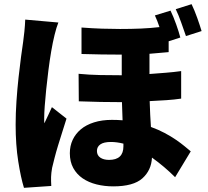

<svg xmlns="http://www.w3.org/2000/svg" viewBox="-20 -838 996 921"><path d="M872 -665Q861 -696 849 -730.5Q837 -765 823 -794L899 -818Q913 -789 926 -752.5Q939 -716 947 -689ZM260 -730Q251 -708 242 -671.5Q233 -635 225.5 -591Q218 -547 212 -499Q206 -451 201.5 -407.5Q197 -364 194.5 -328.5Q192 -293 192 -272Q192 -270 192 -259.5Q192 -249 193 -247Q202 -267 211 -285Q220 -303 229 -324L299 -269Q289 -237 278.5 -204Q268 -171 258.5 -140Q249 -109 242 -81.5Q235 -54 230 -33Q228 -23 226.5 -9.5Q225 4 225 11Q225 19 225 31Q225 43 226 54L95 63Q80 15 67.5 -64Q55 -143 55 -240Q55 -294 59 -353Q63 -412 69 -466.5Q75 -521 81 -566Q87 -611 91 -637Q94 -657 97 -687Q100 -717 101 -744ZM572 -149Q540 -157 512 -157Q478 -157 461.5 -145.5Q445 -134 445 -114Q445 -93 461 -82Q477 -71 503 -71Q572 -71 572 -136ZM849 -365Q816 -360 778 -357.5Q740 -355 698 -353Q699 -318 700.5 -288Q702 -258 704 -229Q740 -216 770 -200Q800 -184 824 -167.5Q848 -151 865.5 -136.5Q883 -122 895 -112L820 12Q769 -39 709 -82Q706 -21 663 17.5Q620 56 523 56Q481 56 443 46.5Q405 37 376.5 17.5Q348 -2 331.5 -32Q315 -62 315 -103Q315 -138 328.5 -167Q342 -196 367.5 -217.5Q393 -239 431 -251Q469 -263 517 -263Q530 -263 543 -262.5Q556 -262 568 -261Q567 -303 565 -348Q513 -348 461.5 -349Q410 -350 358 -352L357 -484Q409 -479 460.5 -478Q512 -477 564 -477V-576Q467 -576 371 -579V-706Q424 -702 469.5 -700.5Q515 -699 556 -699Q610 -699 656 -701Q702 -703 745 -708Q740 -723 734.5 -737Q729 -751 723 -764L798 -787Q812 -758 825 -721.5Q838 -685 845 -658L789 -640V-588Q766 -586 743.5 -584Q721 -582 697 -580V-483Q737 -486 775 -489Q813 -492 849 -497Z"/></svg>

Font: Kinto Sans Black
Style: Regular
Weight: 900
Designer: Authors: Ryoko NISHIZUKA  (kana & ideographs); Paul D. Hunt (Latin, Greek & Cyrillic); Wenlong ZHANG  (bopomofo); Sandol
Foundry: Adobe Systems Incorporated, ookami Inc.
Version: Version 0.001